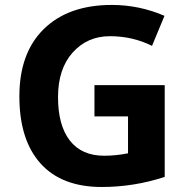

<svg xmlns="http://www.w3.org/2000/svg" viewBox="-20 -744 764 774"><path d="M431.2 -724.1Q541 -724.1 643.1 -680.2L592.8 -559.1Q514.6 -598.1 423.3 -598.1Q332 -598.1 272.9 -532.2Q213.9 -466.3 213.9 -352.5Q213.9 -238.8 261.5 -177.5Q309.1 -116.2 399.9 -116.2Q447.3 -116.2 496.1 -126V-274.9H360.8V-400.9H644V-30.8Q520 9.8 390.1 9.8Q228.5 9.8 143.3 -85.2Q58.1 -180.2 58.1 -355.5Q58.1 -530.8 157 -627.4Q255.9 -724.1 431.2 -724.1Z"/></svg>

Font: OpenSans-Bold
Style: Bold
Weight: 700
Foundry: Ascender Corporation
Version: Version 1.10